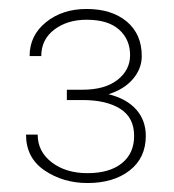

<svg xmlns="http://www.w3.org/2000/svg" viewBox="-20 -721 388 428"><path d="M270 -598Q270 -633 245.5 -655Q221 -677 173 -677Q130 -677 101 -655Q72 -633 72 -596H46Q46 -642 82.5 -671.5Q119 -701 173 -701Q229 -701 262.5 -673Q296 -645 296 -596Q296 -568 276.5 -545Q257 -522 222 -511Q262 -501 283.5 -477Q305 -453 305 -418Q305 -369 269 -341Q233 -313 175 -313Q121 -313 79.5 -341Q38 -369 38 -421H64Q64 -383 95.5 -359Q127 -335 175 -335Q224 -335 251.5 -357Q279 -379 279 -418Q279 -459 248 -478.5Q217 -498 164 -498H129V-521H164Q214 -521 242 -543Q270 -565 270 -598Z"/></svg>

Font: FreesentationVF
Style: Regular
Weight: 400
Designer: glyphs from Roboto by Christian Robertson / Hangul glyphs from Noto Sans CJK(Source Han Sans) by Jang Soo-young and Kang
Foundry: PT&
Version: Version 2.001;Glyphs 3.3.1 (3343)